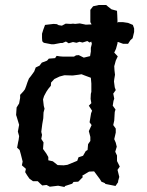

<svg xmlns="http://www.w3.org/2000/svg" viewBox="-20 -731 585 763"><path d="M185 -555 154 -561 148 -567 147 -580V-597L152 -613L159 -632L193 -636L206 -635L213 -631L226 -629L241 -637L261 -636L270 -637L279 -636L297 -638L321 -633L344 -634L348 -632L363 -637L377 -638L398 -634L403 -637L421 -641H441L450 -643H469L489 -640L508 -632L513 -618V-604L507 -579L498 -571L489 -557H469L450 -564L434 -558L422 -560L403 -558L399 -566L384 -560L367 -566L348 -569L336 -562L327 -568L308 -562L296 -565L284 -561L270 -564L253 -559L242 -566L228 -560H220L194 -555ZM178 11 165 4 148 6 138 -3 130 -11H111L97 -21L88 -34L80 -47L83 -60L67 -74L70 -89L63 -117L58 -135L48 -144L52 -166L54 -175L56 -190L51 -208L56 -235L46 -268L44 -274L46 -304L56 -320L60 -342V-354L73 -368L79 -376L84 -389L89 -404L95 -419L103 -429L116 -447L122 -463L137 -470L146 -482L167 -490L174 -498L199 -500L205 -509L218 -507L231 -506H274L282 -511L293 -512L313 -502L338 -508L341 -526V-541L345 -557L340 -575L337 -590L333 -599L341 -613L344 -634L339 -643V-680V-692L350 -706L372 -711H402L409 -705L423 -694L445 -688L446 -671L447 -645L440 -635L448 -619L442 -599L443 -588L445 -572L447 -559L441 -537L434 -522L448 -507L440 -490L436 -475L434 -468L435 -451L437 -434L434 -416L433 -407L436 -384L440 -373L430 -359L434 -339L431 -330L428 -311L439 -296L436 -286L434 -252L430 -234L440 -220V-204L434 -178L440 -164L444 -148L438 -128L445 -113V-91L456 -69L447 -56L454 -28L449 -10L450 -8L439 8L399 0L397 -3L383 -9L377 -19L354 -50L334 -49L307 -33L309 -27L291 -9L272 -8L267 -1L239 8L236 12L211 7ZM233 -74 248 -76 287 -92 292 -106 310 -112 321 -131 328 -135 330 -158 339 -171V-187L333 -210L344 -234L336 -245L342 -281L346 -291L333 -311L343 -321L340 -338L341 -358L343 -366V-399L341 -422L314 -432L304 -436L292 -434L269 -431L236 -432L217 -427L196 -417L183 -403L182 -390L172 -378L164 -366L155 -349L151 -336L154 -310L157 -299L153 -284L152 -261L148 -238L144 -207L147 -195L144 -179L153 -165L151 -139L164 -121L172 -107V-94L190 -90L209 -75Z"/></svg>

Font: Winky Rough
Style: Regular
Weight: 400
Designer: Simon Atzbach
Foundry: typofactur
Version: Version 1.206